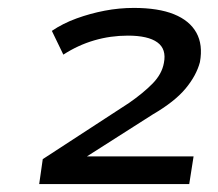

<svg xmlns="http://www.w3.org/2000/svg" viewBox="-20 -729 550 485"><path d="M79 -264 88 -327 306 -469Q342 -494 365.5 -518Q389 -542 394 -570Q401 -605 377.5 -622Q354 -639 303 -639Q259 -639 218 -627Q177 -615 140 -591L111 -651Q139 -670 173.5 -682.5Q208 -695 244.5 -702Q281 -709 318 -709Q380 -709 419.5 -693Q459 -677 476 -646.5Q493 -616 485 -572Q476 -538 448.5 -505Q421 -472 366 -440L195 -331L193 -334H469L458 -264Z"/></svg>

Font: Nunito Sans 10pt Expanded Medium
Style: Italic
Weight: 500
Width: 7
Italic angle: -9°
Designer: Vernon Adams
Foundry: Vernon Adams
Version: Version 3.101;gftools[0.9.27]